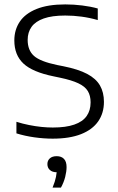

<svg xmlns="http://www.w3.org/2000/svg" viewBox="-20 -622 536 871"><path d="M219 7Q179 7 136 1Q93 -5 54.5 -17V-69.5Q83 -60.5 112 -54.8Q141 -49 168.2 -46.2Q195.5 -43.5 219.5 -43.5Q279 -43.5 317 -56.8Q355 -70 373 -95.5Q391 -121 391 -157.5Q391 -188.5 378.2 -209.2Q365.5 -230 335.2 -244.2Q305 -258.5 252.5 -269.5L224 -275.5Q127.5 -295 86.2 -333.8Q45 -372.5 45 -438.5Q45 -487 69.8 -523.8Q94.5 -560.5 145.8 -581.2Q197 -602 276 -602Q315 -602 353 -597.2Q391 -592.5 423.5 -583.5V-531Q387 -541.5 350 -546.5Q313 -551.5 276 -551.5Q216 -551.5 178.5 -538.2Q141 -525 123.2 -500.2Q105.5 -475.5 105.5 -441Q105.5 -394 134 -368.5Q162.5 -343 239.5 -327L267.5 -321.5Q335 -308 375.2 -286.8Q415.5 -265.5 433.5 -234.2Q451.5 -203 451.5 -160Q451.5 -109 425.5 -71.5Q399.5 -34 347.8 -13.5Q296 7 219 7ZM218.5 229Q230 201 234 180.2Q238 159.5 238 140L245.5 159.5H238.5Q217.5 159.5 206.2 149.2Q195 139 195 122.5Q195 106.5 206 96.5Q217 86.5 237 86.5Q258.5 86.5 270.2 98.8Q282 111 282 136Q282 155.5 275.8 180.5Q269.5 205.5 256.5 229Z"/></svg>

Font: Encode Sans SC SemiExpanded Light
Style: Regular
Weight: 300
Width: 6
Designer: Multiple Designers
Foundry: Impallari Type
Version: Version 3.002